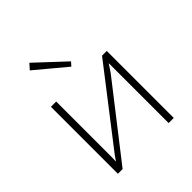

<svg xmlns="http://www.w3.org/2000/svg" viewBox="-197 -847 977 977"><g transform="rotate(-45 291.5 -359.0)"><path d="M171 -718 145 -689 308 -553 326 -573ZM492 -482H458L162 -99C151 -85 138 -68 128 -52H127C128 -72 128 -90 128 -110V-482H90V0H124L424 -385C434 -399 446 -416 454 -430H455V-375V0H492Z"/></g></svg>

Font: Exo 2 Extra Light
Style: Regular
Weight: 250
Designer: Natanael Gama
Version: Version 1.001;PS 001.001;hotconv 1.0.88;makeotf.lib2.5.64775